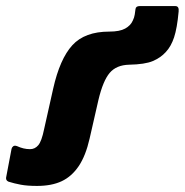

<svg xmlns="http://www.w3.org/2000/svg" viewBox="-44 -600 608 632"><path d="M78 12Q46 12 24.5 8Q3 4 -16 -2Q-25 -6 -24 -15L-6 -110Q-5 -115 -0.5 -118.5Q4 -122 12 -119Q23 -114 33.5 -111.5Q44 -109 55 -109Q71 -109 82 -122Q93 -135 101 -174L131 -308Q153 -406 194 -451Q235 -496 316 -496Q350 -496 368 -506Q386 -516 393 -532Q398 -542 399.5 -552Q401 -562 402 -570Q403 -580 416 -580H533Q546 -580 544 -562Q539 -507 529 -477Q519 -447 502 -429Q485 -410 459 -399Q433 -388 381 -387Q339 -386 317 -360Q295 -334 280 -271L251 -144Q238 -87 215 -53Q192 -19 159 -3.5Q126 12 78 12Z"/></svg>

Font: Sofia Sans Black
Style: Italic
Weight: 900
Italic angle: -9°
Version: Version 4.100-B